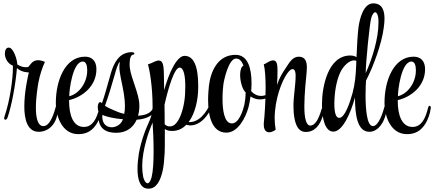

<svg xmlns="http://www.w3.org/2000/svg" viewBox="-20 -781 2589 1145"><path d="M211 5C269 5 325 -42 325 -135V-140C325 -148 323 -151 320 -151C317 -151 313 -147 312 -142C304 -113 281 -29 239 -29C204 -29 194 -81 194 -140C194 -202 206 -272 209 -289C218 -335 232 -378 248 -412C231 -419 218 -422 207 -422C173 -422 161 -395 151 -384C148 -381 142 -380 134 -380C120 -380 99 -385 83 -397C83 -424 60 -497 33 -497H31C16 -497 9 -480 9 -461C9 -435 24 -403 57 -389V-378C57 -309 39 -179 7 -87C5 -83 5 -79 5 -76C5 -70 8 -67 12 -67C16 -67 22 -71 25 -80C50 -152 73 -278 81 -375C95 -362 115 -351 152 -349C146 -325 125 -232 125 -147C125 -67 144 5 211 5Z M447 19C499 19 532 -3 558 -45C571 -67 585 -101 589 -137C590 -146 586 -150 581 -150C578 -150 574 -144 573 -139C557 -72 532 -24 480 -24C415 -24 392 -97 392 -179V-184C471 -202 555 -267 555 -368C555 -417 529 -443 487 -443C366 -443 313 -297 313 -169C313 -85 351 19 447 19ZM393 -207V-208C393 -244 413 -414 474 -414C494 -414 500 -388 500 -364V-359C500 -293 456 -223 393 -207Z M673 11C738 11 776 -24 795 -67C847 -70 888 -89 903 -119C904 -121 905 -124 905 -126C905 -132 901 -136 897 -136C895 -136 893 -135 892 -133C884 -120 874 -109 855 -101C840 -95 822 -92 803 -91C809 -110 811 -130 811 -148V-153C811 -221 762 -311 754 -378C753 -385 753 -393 753 -400C753 -428 759 -454 774 -455C779 -455 781 -458 781 -462C781 -465 779 -468 773 -469C770 -469 766 -470 763 -470C744 -470 722 -463 707 -453C662 -423 645 -360 632 -312C620 -270 605 -214 588 -165C585 -169 581 -172 580 -172H579C568 -172 563 -158 563 -142C563 -131 565 -119 569 -112C567 -101 567 -90 567 -87C567 -13 613 11 673 11ZM721 -102C698 -107 677 -115 660 -123C641 -131 621 -140 606 -150C627 -209 646 -271 662 -328C670 -357 685 -410 695 -411C693 -402 692 -392 692 -382C692 -340 708 -288 718 -226C722 -200 725 -174 725 -149C725 -133 724 -117 721 -102ZM646 -22C613 -22 590 -45 590 -85C590 -88 591 -92 591 -96C618 -83 664 -74 713 -70C713 -69 712 -68 712 -67C701 -38 674 -24 650 -22Z M864 344H867C912 344 937 298 951 233C956 208 960 172 962 130C963 109 963 74 963 32V-12C974 -3 988 0 1007 0C1041 0 1069 -14 1091 -37C1099 -35 1107 -33 1115 -33C1166 -33 1223 -77 1259 -181C1260 -183 1260 -185 1260 -187C1260 -193 1257 -198 1253 -198C1250 -198 1247 -195 1244 -188C1211 -97 1160 -53 1112 -53H1105C1145 -106 1162 -190 1162 -259C1162 -314 1161 -448 1081 -448C1033 -448 986 -342 959 -243C958 -290 958 -330 957 -354C955 -390 952 -420 927 -420H922C906 -418 889 -405 862 -397C873 -363 890 -262 890 -145V-141C890 -84 859 -40 841 13C828 50 815 93 808 135C803 166 800 198 800 226C800 293 817 344 864 344ZM992 -27C981 -27 971 -31 962 -40C962 -78 962 -117 961 -156C982 -249 1019 -378 1051 -378C1077 -378 1085 -323 1085 -266C1085 -233 1083 -199 1079 -176C1071 -122 1051 -61 1021 -37C1013 -31 1003 -27 992 -27ZM860 312C849 312 838 293 834 274C830 253 828 231 828 210C828 160 838 109 851 61C862 19 878 -22 890 -50C893 -9 896 58 896 123C896 183 893 241 884 276C877 302 868 312 860 312Z M1330 10C1399 10 1445 -79 1462 -142C1466 -158 1471 -180 1474 -206C1491 -194 1511 -188 1531 -188C1555 -188 1580 -197 1601 -217C1604 -219 1606 -225 1606 -229C1606 -232 1605 -234 1602 -234C1599 -234 1596 -233 1591 -229C1573 -215 1555 -209 1538 -209C1515 -209 1494 -219 1478 -237C1479 -253 1480 -269 1480 -285C1480 -370 1460 -454 1385 -454C1277 -454 1236 -353 1226 -270C1224 -249 1221 -219 1221 -186C1221 -98 1240 10 1330 10ZM1363 -45C1317 -45 1307 -125 1307 -193C1307 -229 1310 -261 1312 -276C1315 -302 1343 -432 1388 -432C1412 -432 1424 -410 1432 -390C1418 -383 1412 -360 1412 -334C1412 -295 1426 -246 1445 -230C1444 -197 1441 -174 1437 -155C1428 -118 1404 -45 1363 -45Z M1586 8C1598 8 1614 0 1624 -7C1620 -30 1618 -53 1618 -76C1618 -188 1661 -301 1695 -346C1707 -362 1717 -369 1724 -369C1740 -369 1743 -348 1743 -330C1743 -272 1730 -209 1730 -147C1730 -122 1732 -96 1737 -71C1746 -26 1765 6 1803 6C1859 6 1888 -37 1904 -86C1909 -101 1913 -116 1913 -126V-130C1913 -137 1911 -140 1908 -140C1904 -140 1899 -134 1897 -128C1893 -112 1887 -97 1882 -85C1875 -68 1864 -48 1849 -38C1842 -34 1837 -32 1831 -32C1796 -32 1795 -118 1795 -148C1795 -227 1806 -318 1807 -333C1808 -346 1810 -362 1810 -379C1810 -411 1802 -443 1762 -443C1723 -443 1704 -405 1684 -375C1664 -346 1646 -317 1632 -274C1634 -298 1635 -335 1635 -359C1635 -394 1632 -421 1609 -421C1606 -421 1604 -421 1601 -420C1582 -416 1564 -400 1553 -397C1561 -367 1564 -314 1564 -258C1564 -178 1558 -91 1554 -56C1553 -49 1553 -43 1553 -38C1553 -5 1567 8 1586 8Z M2183 5C2246 5 2285 -79 2285 -134V-139C2285 -147 2283 -150 2280 -150C2277 -150 2273 -147 2272 -142C2265 -117 2240 -29 2204 -29C2167 -29 2160 -134 2160 -214C2160 -257 2162 -292 2163 -301C2205 -381 2257 -520 2269 -619C2271 -634 2273 -652 2273 -670C2273 -715 2261 -761 2206 -761C2147 -761 2125 -669 2118 -619C2113 -581 2109 -511 2106 -440C2096 -447 2083 -450 2069 -450C1935 -450 1900 -262 1900 -158C1900 -72 1919 4 1968 4C2022 4 2071 -104 2097 -200C2097 -98 2110 5 2183 5ZM2161 -345V-351C2161 -398 2184 -647 2195 -678C2203 -700 2211 -708 2217 -708C2227 -708 2234 -691 2236 -673C2237 -664 2237 -654 2237 -644C2237 -549 2198 -427 2161 -345ZM2003 -78C1989 -78 1978 -94 1975 -134C1974 -143 1974 -154 1974 -164C1974 -224 1985 -298 2009 -349C2027 -387 2062 -421 2091 -421C2096 -421 2101 -420 2105 -418L2104 -390C2102 -335 2097 -281 2083 -228C2066 -166 2036 -78 2003 -78Z M2407 19C2459 19 2492 -3 2518 -45C2531 -67 2545 -101 2549 -137C2550 -146 2546 -150 2541 -150C2538 -150 2534 -144 2533 -139C2517 -72 2492 -24 2440 -24C2375 -24 2352 -97 2352 -179V-184C2431 -202 2515 -267 2515 -368C2515 -417 2489 -443 2447 -443C2326 -443 2273 -297 2273 -169C2273 -85 2311 19 2407 19ZM2353 -207V-208C2353 -244 2373 -414 2434 -414C2454 -414 2460 -388 2460 -364V-359C2460 -293 2416 -223 2353 -207Z"/></svg>

Font: Style Script
Style: Regular
Weight: 400
Designer: Robert E. Leuschke
Foundry: Robert E. Leuschke
Version: Version 1.010